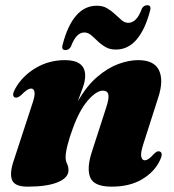

<svg xmlns="http://www.w3.org/2000/svg" viewBox="-20 -703 666 736"><path d="M37 -329.5Q23.5 -335.5 37.5 -361.5Q64.5 -411 115.8 -441.8Q167 -472.5 229 -472.5Q306.5 -472.5 306.5 -412.5Q306.5 -392 297.2 -366.2Q288 -340.5 278 -314.5Q312.5 -374 353 -408.5Q393.5 -443 434 -457.8Q474.5 -472.5 509.5 -472.5Q571 -472.5 589.5 -433.5Q608 -394.5 586.5 -329L530 -152.5Q518 -115.5 521.5 -102Q525 -88.5 535 -88.5Q549 -88.5 570 -113Q578.5 -121 583.2 -122.5Q588 -124 593 -122Q607 -116 592.5 -87Q571.5 -43.5 524.2 -15.5Q477 12.5 408 12.5Q340 12.5 325.8 -23Q311.5 -58.5 332.5 -122L386 -287.5Q398.5 -324.5 395.5 -340Q392.5 -355.5 374 -355.5Q350 -355.5 317.5 -318.8Q285 -282 259 -210.5Q246 -175.5 238.8 -146.5Q231.5 -117.5 231.5 -101Q231.5 -86.5 237 -75.5Q242.5 -64.5 242.5 -50Q242.5 -21.5 201.5 -4.5Q160.5 12.5 85.5 12.5Q36.5 12.5 26.2 -13Q16 -38.5 32.5 -87L104 -305.5Q115 -337.5 112.2 -350.5Q109.5 -363.5 99.5 -363.5Q92 -363.5 83.5 -358Q75 -352.5 60 -337.5Q46.5 -326 37 -329.5ZM424 -513Q401 -513 384.2 -522.8Q367.5 -532.5 354.2 -545.5Q341 -558.5 329 -568.5Q317 -578.5 303 -578.5Q271.5 -578.5 251.5 -523.5Q243.5 -511 231 -511Q213.5 -511 220.5 -533Q239 -605 271.8 -643Q304.5 -681 351 -681Q374.5 -681 391.2 -671Q408 -661 421.2 -648.2Q434.5 -635.5 446.5 -625.5Q458.5 -615.5 472 -615.5Q504.5 -615.5 524 -670.5Q531.5 -683 544.5 -683Q561.5 -683 555 -661Q536 -589 503.2 -551Q470.5 -513 424 -513Z"/></svg>

Font: Fraunces 72pt S000 Black
Style: Italic
Weight: 900
Italic angle: -16°
Version: Version 1.000; ttfautohint (v1.8.3)